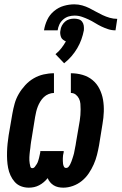

<svg xmlns="http://www.w3.org/2000/svg" viewBox="-20 -858 561 886"><path d="M272 8Q260 8 248.5 5.5Q237 3 227.5 -3Q218 -9 211 -17.5Q204 -26 200 -36Q192 -26 182 -17.5Q172 -9 160.5 -3Q149 3 137 5.5Q125 8 113 8Q94 8 77 1.5Q60 -5 48 -18.5Q36 -32 28.5 -48.5Q21 -65 17.5 -83Q14 -101 13 -119.5Q12 -138 12.5 -157Q13 -176 15 -195.5Q17 -215 20 -234L37 -333Q41 -356 47.5 -379.5Q54 -403 66.5 -424.5Q79 -446 96.5 -465Q114 -484 135.5 -496.5Q157 -509 181 -514.5Q205 -520 229 -520V-429Q217 -429 204.5 -424Q192 -419 182.5 -410Q173 -401 166 -389.5Q159 -378 154.5 -366.5Q150 -355 147 -342.5Q144 -330 142 -318L126 -219Q125 -212 123.5 -204.5Q122 -197 121.5 -190Q121 -183 120 -175.5Q119 -168 118 -161Q117 -154 116.5 -147Q116 -140 115.5 -132.5Q115 -125 115.5 -118Q116 -111 117 -104Q118 -97 120 -89.5Q122 -82 129 -82Q136 -82 141 -88.5Q146 -95 150 -101.5Q154 -108 156 -115Q158 -122 160 -128.5Q162 -135 163 -142Q164 -149 166 -156V-161H274V-156Q272 -149 271 -142Q270 -135 270 -128.5Q270 -122 270 -115Q270 -108 271 -101.5Q272 -95 275 -89Q278 -83 285 -83Q292 -83 296.5 -88.5Q301 -94 304 -100Q307 -106 309.5 -112.5Q312 -119 314 -125.5Q316 -132 318 -138Q320 -144 321.5 -150.5Q323 -157 324 -163.5Q325 -170 326.5 -176.5Q328 -183 329 -189Q330 -195 331 -202L348 -301Q350 -314 351 -327Q352 -340 352 -353Q352 -366 351 -379Q350 -392 344.5 -403Q339 -414 329.5 -421.5Q320 -429 307 -429V-520Q335 -520 361 -512.5Q387 -505 407 -488.5Q427 -472 439 -448Q451 -424 455.5 -397.5Q460 -371 459 -342.5Q458 -314 453 -286L437 -187Q433 -165 427.5 -143Q422 -121 412.5 -99.5Q403 -78 389.5 -58Q376 -38 357.5 -23Q339 -8 316.5 0Q294 8 272 8ZM183 -718Q187 -743 198 -766.5Q209 -790 229.5 -807Q250 -824 274.5 -831Q299 -838 323 -838Q342 -838 359.5 -833Q377 -828 392 -820.5Q407 -813 422 -804.5Q437 -796 453 -788.5Q469 -781 486 -776Q503 -771 521 -771L513 -718Q495 -718 478.5 -723.5Q462 -729 447.5 -736Q433 -743 418.5 -752Q404 -761 389 -768Q374 -775 358 -780.5Q342 -786 324 -786Q310 -786 296.5 -782Q283 -778 271.5 -768Q260 -758 254 -745Q248 -732 246 -718ZM276 -566 236 -608Q251 -620 263 -635.5Q275 -651 284 -667Q277 -670 270.5 -675Q264 -680 261.5 -687Q259 -694 258 -702Q257 -710 259 -718Q260 -729 265.5 -739.5Q271 -750 280 -758Q289 -766 300 -769Q311 -772 322 -772Q333 -772 343 -769Q353 -766 359 -758Q365 -750 366.5 -739.5Q368 -729 367 -718Q363 -697 355.5 -676Q348 -655 336.5 -635.5Q325 -616 310 -598.5Q295 -581 276 -566Z"/></svg>

Font: Iosevka Curly Extrabold
Style: Italic
Weight: 800
Italic angle: -9°
Monospace: yes
Designer: Belleve Invis
Foundry: Belleve Invis
Version: Version 22.1.2; ttfautohint (v1.8.4)